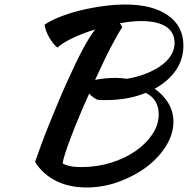

<svg xmlns="http://www.w3.org/2000/svg" viewBox="-20 -752 830 848"><path d="M790 -551Q790 -489 756 -440.5Q722 -392 663 -360Q701 -334 723.5 -296.5Q746 -259 746 -214Q746 -160 713.5 -107.5Q681 -55 627 -14.5Q573 26 504 51Q435 76 363 76Q285 76 226.5 46.5Q168 17 135 -37Q145 -67 161.5 -111.5Q178 -156 198 -205.5Q218 -255 238.5 -304Q259 -353 277 -392Q315 -477 345 -533Q375 -589 400 -622Q345 -605 300 -583.5Q255 -562 234 -542Q225 -548 215.5 -560Q206 -572 197.5 -586.5Q189 -601 183.5 -616Q178 -631 177 -643Q203 -661 244.5 -677.5Q286 -694 335 -706Q384 -718 435.5 -725Q487 -732 534 -732Q654 -732 722 -684Q790 -636 790 -551ZM409 -312Q390 -321 374 -339Q351 -288 330.5 -239Q310 -190 294 -148Q278 -106 268 -75Q258 -44 257 -30Q271 -22 290.5 -18Q310 -14 339 -14Q407 -14 469 -33Q531 -52 578 -84.5Q625 -117 653 -159Q681 -201 681 -247Q681 -313 624 -342Q546 -310 448 -310Q434 -310 426.5 -310Q419 -310 409 -312ZM603 -659Q582 -659 558.5 -656.5Q535 -654 509 -649Q513 -645 515.5 -640.5Q518 -636 520 -631Q511 -619 498 -596Q485 -573 469 -542.5Q453 -512 435.5 -475Q418 -438 400 -399Q417 -403 441.5 -405.5Q466 -408 490 -408Q503 -408 515.5 -407Q528 -406 540 -404Q588 -412 626.5 -427.5Q665 -443 693 -463.5Q721 -484 736 -509Q751 -534 751 -562Q751 -610 713 -634.5Q675 -659 603 -659Z"/></svg>

Font: Sweet Mavka Script
Style: Regular
Weight: 500
Designer: Pablo Impallari/Anastassiya Vishnevskaya
Foundry: Pablo Impallari/ Anastassiya Vishnevskaya
Version: Version 2.0/www.impallari.com/   behance.net/sweetcherry